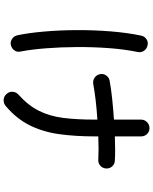

<svg xmlns="http://www.w3.org/2000/svg" viewBox="85 -888 830 1040"><g transform="rotate(90 500.0 -368.0)"><path d="M554.7 15.6Q540 28.3 521 27.3Q502 26.4 489.3 11.7Q475.6 -2.9 477.1 -22Q478.5 -41 493.2 -53.7Q551.8 -106.4 580.6 -164.6Q609.4 -222.7 618.7 -295.9Q627.9 -369.1 627.9 -465.8V-480.5Q519.5 -473.6 434.6 -458Q416 -455.1 400.9 -465.3Q385.7 -475.6 381.8 -494.1Q377.9 -512.7 388.7 -528.3Q399.4 -543.9 418 -546.9Q459 -554.7 514.6 -560.5Q570.3 -566.4 627.9 -570.3V-716.8Q627.9 -736.3 641.6 -749.5Q655.3 -762.7 673.8 -762.7Q693.4 -762.7 706.1 -749.5Q718.8 -736.3 718.8 -716.8V-575.2Q798.8 -578.1 849.6 -575.2Q869.1 -574.2 881.3 -560.5Q893.6 -546.9 892.6 -528.3Q891.6 -508.8 877.9 -496.6Q864.3 -484.4 845.7 -485.4Q792 -488.3 718.8 -485.4V-465.8Q718.8 -363.3 707 -275.9Q695.3 -188.5 659.7 -115.7Q624 -43 554.7 15.6ZM223.6 -11.7Q206.1 -7.8 190.4 -18.6Q174.8 -29.3 170.9 -47.9Q158.2 -108.4 150.9 -191.9Q143.6 -275.4 143.1 -368.2Q142.6 -460.9 149.9 -551.8Q157.2 -642.6 172.9 -717.8Q176.8 -736.3 192.4 -746.6Q208 -756.8 226.6 -752Q245.1 -748 255.4 -732.4Q265.6 -716.8 261.7 -699.2Q247.1 -628.9 240.7 -543Q234.4 -457 234.9 -368.7Q235.4 -280.3 241.7 -201.2Q248 -122.1 258.8 -66.4Q263.7 -46.9 253.4 -31.7Q243.2 -16.6 223.6 -11.7Z"/></g></svg>

Font: KTXP_ComRound
Style: Medium
Weight: 500
Version: Version 1.01;May 16, 2022;FontCreator 13.0.0.2683 64-bit